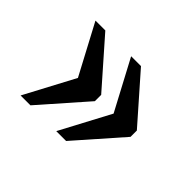

<svg xmlns="http://www.w3.org/2000/svg" viewBox="-87 -614 689 689"><g transform="rotate(45 257.0 -270.0)"><path d="M246 -80H296L449 -254V-286L296 -460H246L347 -270ZM65 -80H115L268 -254V-286L115 -460H65L166 -270Z"/></g></svg>

Font: Noto Fangsong KSS Vertical
Style: Regular
Weight: 400
Designer: LIU Zhao, ZHANG Congyu, Kushim JIANG
Foundry: Guyu Beijing Co. Ltd.
Version: Version 1.000;November 16, 2022;FontCreator 11.5.0.2427 64-b